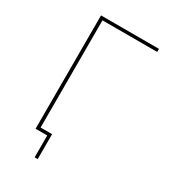

<svg xmlns="http://www.w3.org/2000/svg" viewBox="-203 -796 903 1027"><g transform="rotate(30 249.0 -282.5)"><path d="M182 135H201V-19H130V-681H468V-700H110V0H182Z"/></g></svg>

Font: Fixel Display Thin
Style: Regular
Weight: 100
Designer: AlfaBravo + MacPaw
Foundry: Kyrylo Tkachov, Marchela Mozhyna, Serhii Makarenko, Maria Weinstein, Zakhar Kryvoshyya
Version: Version 1.211